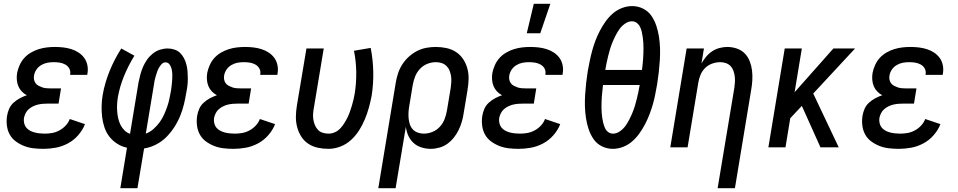

<svg xmlns="http://www.w3.org/2000/svg" viewBox="-20 -775 5040 1010"><path d="M208 8Q182 8 156 5Q130 2 107 -7Q84 -16 64 -30.5Q44 -45 32 -66Q20 -87 16.5 -113Q13 -139 17 -165Q20 -184 28 -202.5Q36 -221 51.5 -235Q67 -249 85 -258.5Q103 -268 121 -274Q106 -282 94.5 -294Q83 -306 76.5 -321.5Q70 -337 68.5 -355Q67 -373 70 -391Q74 -412 83.5 -433Q93 -454 108 -470.5Q123 -487 143 -498.5Q163 -510 184 -516.5Q205 -523 226.5 -525.5Q248 -528 269 -528Q291 -528 313 -525.5Q335 -523 355.5 -516.5Q376 -510 393.5 -498.5Q411 -487 423 -470.5Q435 -454 439.5 -432.5Q444 -411 440 -388L439 -381H349V-384Q352 -401 344.5 -414.5Q337 -428 323.5 -435.5Q310 -443 294.5 -445.5Q279 -448 262 -448Q246 -448 229.5 -445Q213 -442 197.5 -433Q182 -424 172 -409.5Q162 -395 159 -378Q157 -367 159 -356.5Q161 -346 167 -337.5Q173 -329 182.5 -324Q192 -319 202 -315.5Q212 -312 223 -311Q234 -310 245 -310H301L288 -230H232Q219 -230 206 -229Q193 -228 180 -225Q167 -222 154.5 -216Q142 -210 131.5 -201Q121 -192 115 -180Q109 -168 106 -155Q104 -141 107 -127.5Q110 -114 117.5 -104.5Q125 -95 136.5 -88.5Q148 -82 161 -78.5Q174 -75 188 -73.5Q202 -72 216 -72Q235 -72 254.5 -75.5Q274 -79 292.5 -89Q311 -99 325.5 -114.5Q340 -130 347 -149L427 -122Q415 -91 391.5 -64Q368 -37 337 -20.5Q306 -4 273 2Q240 8 208 8Z M613 215 648 2Q620 -4 596.5 -19Q573 -34 556 -55.5Q539 -77 530 -103.5Q521 -130 517.5 -158Q514 -186 514.5 -215.5Q515 -245 520 -275Q531 -338 556 -400Q581 -462 618 -520L687 -482Q655 -430 632.5 -375Q610 -320 600 -264Q597 -245 596 -226Q595 -207 596.5 -188Q598 -169 602 -151.5Q606 -134 614 -118Q622 -102 634.5 -89.5Q647 -77 664 -71L709 -343Q713 -363 718.5 -383.5Q724 -404 732.5 -423.5Q741 -443 753.5 -461Q766 -479 783.5 -493Q801 -507 821.5 -513.5Q842 -520 862 -520Q881 -520 898.5 -514Q916 -508 928 -496Q940 -484 948 -468.5Q956 -453 960.5 -435.5Q965 -418 966.5 -400Q968 -382 968 -363Q968 -344 966 -325.5Q964 -307 960 -288Q955 -257 947.5 -226Q940 -195 927.5 -164.5Q915 -134 896.5 -105.5Q878 -77 854.5 -53.5Q831 -30 800.5 -14.5Q770 1 738 6L703 215ZM747 -72Q769 -80 787 -96Q805 -112 819 -131Q833 -150 842.5 -171Q852 -192 859.5 -213.5Q867 -235 871.5 -257Q876 -279 880 -301Q882 -315 883.5 -329Q885 -343 886 -357Q887 -371 886.5 -384.5Q886 -398 883 -411.5Q880 -425 872 -436Q864 -447 850 -447Q839 -447 830.5 -438Q822 -429 816 -418.5Q810 -408 806.5 -397Q803 -386 799.5 -375Q796 -364 793.5 -353Q791 -342 790 -331Z M1208 8Q1182 8 1156 5Q1130 2 1107 -7Q1084 -16 1064 -30.5Q1044 -45 1032 -66Q1020 -87 1016.5 -113Q1013 -139 1017 -165Q1020 -184 1028 -202.5Q1036 -221 1051.5 -235Q1067 -249 1085 -258.5Q1103 -268 1121 -274Q1106 -282 1094.5 -294Q1083 -306 1076.5 -321.5Q1070 -337 1068.5 -355Q1067 -373 1070 -391Q1074 -412 1083.5 -433Q1093 -454 1108 -470.5Q1123 -487 1143 -498.5Q1163 -510 1184 -516.5Q1205 -523 1226.5 -525.5Q1248 -528 1269 -528Q1291 -528 1313 -525.5Q1335 -523 1355.5 -516.5Q1376 -510 1393.5 -498.5Q1411 -487 1423 -470.5Q1435 -454 1439.5 -432.5Q1444 -411 1440 -388L1439 -381H1349V-384Q1352 -401 1344.5 -414.5Q1337 -428 1323.5 -435.5Q1310 -443 1294.5 -445.5Q1279 -448 1262 -448Q1246 -448 1229.5 -445Q1213 -442 1197.5 -433Q1182 -424 1172 -409.5Q1162 -395 1159 -378Q1157 -367 1159 -356.5Q1161 -346 1167 -337.5Q1173 -329 1182.5 -324Q1192 -319 1202 -315.5Q1212 -312 1223 -311Q1234 -310 1245 -310H1301L1288 -230H1232Q1219 -230 1206 -229Q1193 -228 1180 -225Q1167 -222 1154.5 -216Q1142 -210 1131.5 -201Q1121 -192 1115 -180Q1109 -168 1106 -155Q1104 -141 1107 -127.5Q1110 -114 1117.5 -104.5Q1125 -95 1136.5 -88.5Q1148 -82 1161 -78.5Q1174 -75 1188 -73.5Q1202 -72 1216 -72Q1235 -72 1254.5 -75.5Q1274 -79 1292.5 -89Q1311 -99 1325.5 -114.5Q1340 -130 1347 -149L1427 -122Q1415 -91 1391.5 -64Q1368 -37 1337 -20.5Q1306 -4 1273 2Q1240 8 1208 8Z M1708 8Q1679 8 1651.5 2Q1624 -4 1601.5 -19Q1579 -34 1564.5 -57Q1550 -80 1543 -107Q1536 -134 1536.5 -162.5Q1537 -191 1542 -221L1592 -520H1683L1631 -207Q1628 -192 1627 -176Q1626 -160 1628.5 -145Q1631 -130 1637 -116Q1643 -102 1653 -91.5Q1663 -81 1678 -76.5Q1693 -72 1709 -72Q1725 -72 1741 -79Q1757 -86 1769 -98.5Q1781 -111 1790.5 -126Q1800 -141 1807.5 -156Q1815 -171 1820.5 -187Q1826 -203 1831 -219Q1836 -235 1839.5 -251Q1843 -267 1846 -283Q1855 -341 1854 -397.5Q1853 -454 1842 -508L1930 -523Q1942 -462 1943.5 -398.5Q1945 -335 1935 -271Q1929 -240 1920.5 -209Q1912 -178 1899.5 -148Q1887 -118 1869.5 -90Q1852 -62 1827 -39Q1802 -16 1770.5 -4Q1739 8 1708 8Z M1970 215 2062 -341Q2066 -365 2074 -389.5Q2082 -414 2096.5 -436.5Q2111 -459 2131 -477Q2151 -495 2174.5 -507Q2198 -519 2223 -523.5Q2248 -528 2272 -528Q2301 -528 2329 -522Q2357 -516 2379.5 -501Q2402 -486 2417 -463Q2432 -440 2439 -413Q2446 -386 2445 -357.5Q2444 -329 2439 -299L2419 -179Q2416 -157 2409.5 -135Q2403 -113 2393 -92Q2383 -71 2368 -52Q2353 -33 2334 -19Q2315 -5 2291.5 1.5Q2268 8 2246 8Q2221 8 2197 0.5Q2173 -7 2155.5 -23Q2138 -39 2128 -61Q2118 -83 2115 -108L2061 215ZM2209 -72Q2232 -72 2254.5 -81Q2277 -90 2293.5 -108Q2310 -126 2318.5 -148Q2327 -170 2331 -193L2351 -313Q2353 -328 2354 -344Q2355 -360 2352.5 -375.5Q2350 -391 2344.5 -404.5Q2339 -418 2328 -428.5Q2317 -439 2302.5 -443.5Q2288 -448 2273 -448Q2250 -448 2227.5 -439Q2205 -430 2188.5 -412Q2172 -394 2163.5 -372Q2155 -350 2151 -327L2133 -218Q2130 -202 2129 -185Q2128 -168 2129.5 -152Q2131 -136 2136 -121Q2141 -106 2151.5 -94.5Q2162 -83 2177.5 -77.5Q2193 -72 2209 -72Z M2708 8Q2682 8 2656 5Q2630 2 2607 -7Q2584 -16 2564 -30.5Q2544 -45 2532 -66Q2520 -87 2516.5 -113Q2513 -139 2517 -165Q2520 -184 2528 -202.5Q2536 -221 2551.5 -235Q2567 -249 2585 -258.5Q2603 -268 2621 -274Q2606 -282 2594.5 -294Q2583 -306 2576.5 -321.5Q2570 -337 2568.5 -355Q2567 -373 2570 -391Q2574 -412 2583.5 -433Q2593 -454 2608 -470.5Q2623 -487 2643 -498.5Q2663 -510 2684 -516.5Q2705 -523 2726.5 -525.5Q2748 -528 2769 -528Q2791 -528 2813 -525.5Q2835 -523 2855.5 -516.5Q2876 -510 2893.5 -498.5Q2911 -487 2923 -470.5Q2935 -454 2939.5 -432.5Q2944 -411 2940 -388L2939 -381H2849V-384Q2852 -401 2844.5 -414.5Q2837 -428 2823.5 -435.5Q2810 -443 2794.5 -445.5Q2779 -448 2762 -448Q2746 -448 2729.5 -445Q2713 -442 2697.5 -433Q2682 -424 2672 -409.5Q2662 -395 2659 -378Q2657 -367 2659 -356.5Q2661 -346 2667 -337.5Q2673 -329 2682.5 -324Q2692 -319 2702 -315.5Q2712 -312 2723 -311Q2734 -310 2745 -310H2801L2788 -230H2732Q2719 -230 2706 -229Q2693 -228 2680 -225Q2667 -222 2654.5 -216Q2642 -210 2631.5 -201Q2621 -192 2615 -180Q2609 -168 2606 -155Q2604 -141 2607 -127.5Q2610 -114 2617.5 -104.5Q2625 -95 2636.5 -88.5Q2648 -82 2661 -78.5Q2674 -75 2688 -73.5Q2702 -72 2716 -72Q2735 -72 2754.5 -75.5Q2774 -79 2792.5 -89Q2811 -99 2825.5 -114.5Q2840 -130 2847 -149L2927 -122Q2915 -91 2891.5 -64Q2868 -37 2837 -20.5Q2806 -4 2773 2Q2740 8 2708 8ZM2751 -600 2788 -755H2875L2822 -600Z M3204 8Q3173 8 3146 -5.5Q3119 -19 3102.5 -43Q3086 -67 3076.5 -95.5Q3067 -124 3062.5 -153.5Q3058 -183 3057 -214Q3056 -245 3058 -276.5Q3060 -308 3063.5 -339.5Q3067 -371 3072 -402Q3077 -429 3082.5 -455.5Q3088 -482 3095 -508Q3102 -534 3112 -560.5Q3122 -587 3135 -612Q3148 -637 3164.5 -660.5Q3181 -684 3202.5 -703Q3224 -722 3251 -732.5Q3278 -743 3305 -743Q3336 -743 3363 -729.5Q3390 -716 3406.5 -692Q3423 -668 3432.5 -639.5Q3442 -611 3446.5 -581.5Q3451 -552 3452 -521Q3453 -490 3451 -458.5Q3449 -427 3445.5 -395.5Q3442 -364 3437 -333Q3432 -306 3427 -279.5Q3422 -253 3414.5 -227Q3407 -201 3397 -174.5Q3387 -148 3374 -123Q3361 -98 3344.5 -74.5Q3328 -51 3306.5 -32Q3285 -13 3258 -2.5Q3231 8 3204 8ZM3357 -407Q3359 -422 3360.5 -436.5Q3362 -451 3363 -465.5Q3364 -480 3364.5 -494.5Q3365 -509 3365 -523.5Q3365 -538 3364 -552Q3363 -566 3361 -580Q3359 -594 3356 -607.5Q3353 -621 3347 -633.5Q3341 -646 3330 -654.5Q3319 -663 3304 -663Q3286 -663 3268.5 -651Q3251 -639 3239.5 -623Q3228 -607 3219 -589.5Q3210 -572 3202.5 -554Q3195 -536 3189.5 -518Q3184 -500 3179.5 -481.5Q3175 -463 3171 -444.5Q3167 -426 3164 -407ZM3205 -72Q3223 -72 3240.5 -84Q3258 -96 3269.5 -112Q3281 -128 3290 -145.5Q3299 -163 3306.5 -181Q3314 -199 3319.5 -217Q3325 -235 3329.5 -253.5Q3334 -272 3338 -290.5Q3342 -309 3345 -328H3152Q3151 -313 3149 -298.5Q3147 -284 3146 -269.5Q3145 -255 3144.5 -240.5Q3144 -226 3144 -211.5Q3144 -197 3145 -183Q3146 -169 3148 -155Q3150 -141 3153.5 -127.5Q3157 -114 3162.5 -101.5Q3168 -89 3179 -80.5Q3190 -72 3205 -72Z M3755 215 3843 -313Q3845 -328 3846 -343.5Q3847 -359 3845 -374Q3843 -389 3838 -403Q3833 -417 3823 -427.5Q3813 -438 3798.5 -443Q3784 -448 3769 -448Q3748 -448 3726.5 -440.5Q3705 -433 3689 -417Q3673 -401 3664.5 -380Q3656 -359 3653 -338L3597 0H3506L3592 -520H3683L3670 -441Q3680 -459 3694 -476Q3708 -493 3726 -505Q3744 -517 3765 -522.5Q3786 -528 3806 -528Q3832 -528 3856.5 -519.5Q3881 -511 3898 -493.5Q3915 -476 3924 -452.5Q3933 -429 3936 -404Q3939 -379 3937.5 -352.5Q3936 -326 3931 -299L3846 215Z M4392 0H4296L4198 -218L4137 -153L4112 0H4022L4108 -520H4198L4160 -290L4364 -520H4478L4258 -283Z M4708 8Q4682 8 4656 5Q4630 2 4607 -7Q4584 -16 4564 -30.5Q4544 -45 4532 -66Q4520 -87 4516.5 -113Q4513 -139 4517 -165Q4520 -184 4528 -202.5Q4536 -221 4551.5 -235Q4567 -249 4585 -258.5Q4603 -268 4621 -274Q4606 -282 4594.5 -294Q4583 -306 4576.5 -321.5Q4570 -337 4568.5 -355Q4567 -373 4570 -391Q4574 -412 4583.5 -433Q4593 -454 4608 -470.5Q4623 -487 4643 -498.5Q4663 -510 4684 -516.5Q4705 -523 4726.5 -525.5Q4748 -528 4769 -528Q4791 -528 4813 -525.5Q4835 -523 4855.5 -516.5Q4876 -510 4893.5 -498.5Q4911 -487 4923 -470.5Q4935 -454 4939.5 -432.5Q4944 -411 4940 -388L4939 -381H4849V-384Q4852 -401 4844.5 -414.5Q4837 -428 4823.5 -435.5Q4810 -443 4794.5 -445.5Q4779 -448 4762 -448Q4746 -448 4729.5 -445Q4713 -442 4697.5 -433Q4682 -424 4672 -409.5Q4662 -395 4659 -378Q4657 -367 4659 -356.5Q4661 -346 4667 -337.5Q4673 -329 4682.5 -324Q4692 -319 4702 -315.5Q4712 -312 4723 -311Q4734 -310 4745 -310H4801L4788 -230H4732Q4719 -230 4706 -229Q4693 -228 4680 -225Q4667 -222 4654.5 -216Q4642 -210 4631.5 -201Q4621 -192 4615 -180Q4609 -168 4606 -155Q4604 -141 4607 -127.5Q4610 -114 4617.5 -104.5Q4625 -95 4636.5 -88.5Q4648 -82 4661 -78.5Q4674 -75 4688 -73.5Q4702 -72 4716 -72Q4735 -72 4754.5 -75.5Q4774 -79 4792.5 -89Q4811 -99 4825.5 -114.5Q4840 -130 4847 -149L4927 -122Q4915 -91 4891.5 -64Q4868 -37 4837 -20.5Q4806 -4 4773 2Q4740 8 4708 8Z"/></svg>

Font: Iosevka Term Curly Medium
Style: Italic
Weight: 500
Italic angle: -9°
Designer: Belleve Invis
Foundry: Belleve Invis
Version: Version 32.3.0